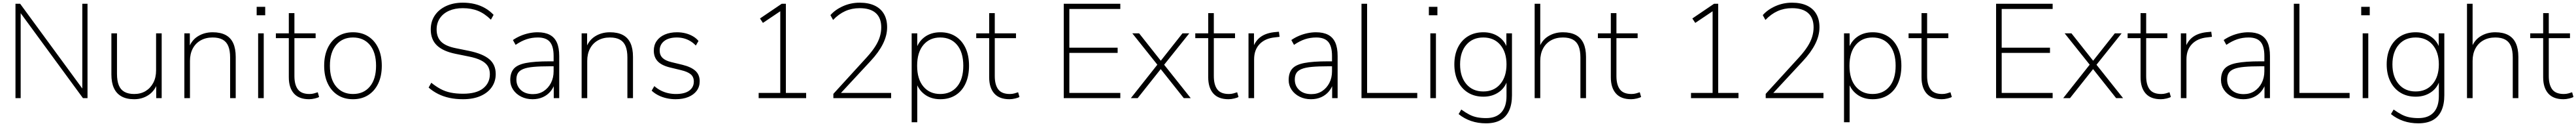

<svg xmlns="http://www.w3.org/2000/svg" viewBox="-20 -733 19311 941"><path d="M96 0V-705H131L619 -42H597V-705H636V0H602L114 -663H135V0Z M986 8Q929 8 891 -13Q853 -34 834 -75Q815 -116 815 -177V-484H857V-181Q857 -130 870.5 -96.5Q884 -63 913 -47Q942 -31 986 -31Q1035 -31 1071.5 -53Q1108 -75 1129 -114.5Q1150 -154 1150 -207V-484H1192V0H1151V-121H1163Q1144 -58 1096 -25Q1048 8 986 8Z M1362 0V-484H1403V-366H1392Q1412 -429 1461 -460.5Q1510 -492 1574 -492Q1632 -492 1670.5 -472Q1709 -452 1728 -411Q1747 -370 1747 -308V0H1705V-304Q1705 -355 1691.5 -388Q1678 -421 1649 -437Q1620 -453 1574 -453Q1523 -453 1484.5 -431.5Q1446 -410 1425 -370.5Q1404 -331 1404 -278V0Z M1904 -619V-682H1968V-619ZM1915 0V-484H1957V0Z M2297 8Q2221 8 2183 -35Q2145 -78 2145 -156V-448H2048V-484H2145V-635H2187V-484H2346V-448H2187V-165Q2187 -100 2213 -65.5Q2239 -31 2300 -31Q2318 -31 2334.5 -35.5Q2351 -40 2362 -44L2372 -9Q2363 -3 2340 2.5Q2317 8 2297 8Z M2626 8Q2560 8 2511.5 -23Q2463 -54 2436.5 -110Q2410 -166 2410 -242Q2410 -318 2436.5 -374Q2463 -430 2511.5 -461Q2560 -492 2626 -492Q2692 -492 2740.5 -461Q2789 -430 2815.5 -374Q2842 -318 2842 -242Q2842 -166 2815.5 -110Q2789 -54 2740.5 -23Q2692 8 2626 8ZM2626 -31Q2706 -31 2752.5 -86.5Q2799 -142 2799 -242Q2799 -342 2752.5 -397.5Q2706 -453 2626 -453Q2547 -453 2500 -397.5Q2453 -342 2453 -242Q2453 -142 2500 -86.5Q2547 -31 2626 -31Z M3451 8Q3396 8 3349.5 -2Q3303 -12 3264 -31.5Q3225 -51 3193 -79L3213 -115Q3248 -87 3282.5 -68.5Q3317 -50 3358 -41.5Q3399 -33 3451 -33Q3551 -33 3601.5 -73Q3652 -113 3652 -179Q3652 -215 3636 -240Q3620 -265 3585 -282.5Q3550 -300 3494 -311L3395 -331Q3301 -350 3255 -394Q3209 -438 3209 -513Q3209 -573 3239.5 -618Q3270 -663 3324.5 -688Q3379 -713 3449 -713Q3497 -713 3538.5 -703Q3580 -693 3616 -672.5Q3652 -652 3680 -622L3660 -586Q3613 -632 3563 -652Q3513 -672 3449 -672Q3390 -672 3346 -652.5Q3302 -633 3277.5 -597Q3253 -561 3253 -513Q3253 -455 3287 -421.5Q3321 -388 3397 -373L3496 -353Q3598 -332 3647 -291.5Q3696 -251 3696 -180Q3696 -125 3666.5 -82.5Q3637 -40 3582 -16Q3527 8 3451 8Z M3972 8Q3925 8 3887 -11Q3849 -30 3827 -62.5Q3805 -95 3805 -135Q3805 -189 3831.5 -219.5Q3858 -250 3922.5 -262.5Q3987 -275 4100 -275H4141V-238H4102Q4028 -238 3979 -233.5Q3930 -229 3902 -217.5Q3874 -206 3862.5 -187Q3851 -168 3851 -139Q3851 -91 3884.5 -60.5Q3918 -30 3975 -30Q4021 -30 4055.5 -52.5Q4090 -75 4110 -113.5Q4130 -152 4130 -201V-315Q4130 -387 4102 -420Q4074 -453 4012 -453Q3967 -453 3927.5 -440Q3888 -427 3845 -398L3825 -434Q3851 -452 3881.5 -465Q3912 -478 3945 -485Q3978 -492 4010 -492Q4065 -492 4101 -473Q4137 -454 4154.5 -415Q4172 -376 4172 -315V0H4131V-121H4142Q4132 -81 4108 -52Q4084 -23 4049.5 -7.5Q4015 8 3972 8Z M4340 0V-484H4381V-366H4370Q4390 -429 4439 -460.5Q4488 -492 4552 -492Q4610 -492 4648.5 -472Q4687 -452 4706 -411Q4725 -370 4725 -308V0H4683V-304Q4683 -355 4669.5 -388Q4656 -421 4627 -437Q4598 -453 4552 -453Q4501 -453 4462.5 -431.5Q4424 -410 4403 -370.5Q4382 -331 4382 -278V0Z M5044 8Q5010 8 4976.5 0.5Q4943 -7 4914.5 -21.5Q4886 -36 4865 -56L4885 -90Q4909 -69 4935.5 -56Q4962 -43 4990 -37Q5018 -31 5047 -31Q5112 -31 5146.5 -56Q5181 -81 5181 -124Q5181 -158 5158.5 -177.5Q5136 -197 5086 -209L5003 -229Q4940 -244 4910.5 -275Q4881 -306 4881 -355Q4881 -396 4902.5 -427Q4924 -458 4963.5 -475Q5003 -492 5055 -492Q5088 -492 5118 -484.5Q5148 -477 5173.5 -462.5Q5199 -448 5216 -427L5196 -393Q5177 -413 5154 -426.5Q5131 -440 5106 -446.5Q5081 -453 5054 -453Q4993 -453 4959 -426.5Q4925 -400 4925 -356Q4925 -322 4946 -301Q4967 -280 5013 -269L5096 -249Q5161 -233 5193 -204Q5225 -175 5225 -126Q5225 -85 5202.5 -55Q5180 -25 5139.5 -8.5Q5099 8 5044 8Z M5667 0V-39H5829V-667H5856L5699 -562L5677 -595L5840 -705H5871V-39H6023V0Z M6227 0V-32L6480 -308Q6517 -349 6540.5 -385.5Q6564 -422 6575 -457.5Q6586 -493 6586 -529Q6586 -599 6545 -635.5Q6504 -672 6424 -672Q6365 -672 6316 -650Q6267 -628 6225 -584L6205 -620Q6241 -661 6299.5 -687Q6358 -713 6424 -713Q6490 -713 6536 -691.5Q6582 -670 6606 -629Q6630 -588 6630 -530Q6630 -498 6622 -467Q6614 -436 6598.5 -405Q6583 -374 6559.5 -341.5Q6536 -309 6504 -275L6270 -24V-39H6660V0Z M6814 180V-484H6856V-358H6845Q6862 -420 6910.5 -456Q6959 -492 7029 -492Q7095 -492 7143 -461.5Q7191 -431 7217.5 -375Q7244 -319 7244 -242Q7244 -166 7218 -109.5Q7192 -53 7143.5 -22.5Q7095 8 7029 8Q6959 8 6910.5 -28.5Q6862 -65 6845 -126H6856V180ZM7028 -31Q7108 -31 7154.5 -86.5Q7201 -142 7201 -242Q7201 -342 7154.5 -397.5Q7108 -453 7028 -453Q6949 -453 6902 -397.5Q6855 -342 6855 -242Q6855 -142 6902 -86.5Q6949 -31 7028 -31Z M7547 8Q7471 8 7433 -35Q7395 -78 7395 -156V-448H7298V-484H7395V-635H7437V-484H7596V-448H7437V-165Q7437 -100 7463 -65.5Q7489 -31 7550 -31Q7568 -31 7584.5 -35.5Q7601 -40 7612 -44L7622 -9Q7613 -3 7590 2.5Q7567 8 7547 8Z M7954 0V-705H8378V-666H7996V-377H8358V-338H7996V-39H8378V0Z M8457 0 8666 -263V-237L8468 -484H8519L8689 -270H8674L8844 -484H8895L8699 -240V-259L8906 0H8854L8673 -227H8689L8508 0Z M9189 8Q9113 8 9075 -35Q9037 -78 9037 -156V-448H8940V-484H9037V-635H9079V-484H9238V-448H9079V-165Q9079 -100 9105 -65.5Q9131 -31 9192 -31Q9210 -31 9226.5 -35.5Q9243 -40 9254 -44L9264 -9Q9255 -3 9232 2.5Q9209 8 9189 8Z M9339 0V-484H9380V-371H9370Q9390 -430 9433 -459.5Q9476 -489 9546 -494L9567 -496L9572 -458L9538 -454Q9464 -447 9422.5 -404Q9381 -361 9381 -290V0Z M9807 8Q9760 8 9722 -11Q9684 -30 9662 -62.5Q9640 -95 9640 -135Q9640 -189 9666.5 -219.5Q9693 -250 9757.5 -262.5Q9822 -275 9935 -275H9976V-238H9937Q9863 -238 9814 -233.5Q9765 -229 9737 -217.5Q9709 -206 9697.5 -187Q9686 -168 9686 -139Q9686 -91 9719.5 -60.5Q9753 -30 9810 -30Q9856 -30 9890.5 -52.5Q9925 -75 9945 -113.5Q9965 -152 9965 -201V-315Q9965 -387 9937 -420Q9909 -453 9847 -453Q9802 -453 9762.5 -440Q9723 -427 9680 -398L9660 -434Q9686 -452 9716.5 -465Q9747 -478 9780 -485Q9813 -492 9845 -492Q9900 -492 9936 -473Q9972 -454 9989.5 -415Q10007 -376 10007 -315V0H9966V-121H9977Q9967 -81 9943 -52Q9919 -23 9884.5 -7.5Q9850 8 9807 8Z M10186 0V-705H10228V-39H10604V0Z M10691 -619V-682H10755V-619ZM10702 0V-484H10744V0Z M11119 188Q11059 188 11007.5 170.5Q10956 153 10914 119L10934 85Q10966 108 10994 122.5Q11022 137 11052.5 143Q11083 149 11120 149Q11195 149 11234 106.5Q11273 64 11273 -15V-148H11283Q11269 -84 11219 -47.5Q11169 -11 11100 -11Q11033 -11 10984 -41.5Q10935 -72 10908.5 -126.5Q10882 -181 10882 -252Q10882 -324 10908.5 -378Q10935 -432 10984 -462Q11033 -492 11100 -492Q11169 -492 11219 -455.5Q11269 -419 11283 -355H11272V-484H11314V-22Q11314 47 11292 94Q11270 141 11227 164.5Q11184 188 11119 188ZM11099 -50Q11179 -50 11226 -105Q11273 -160 11273 -252Q11273 -344 11226 -398.5Q11179 -453 11099 -453Q11019 -453 10972 -398.5Q10925 -344 10925 -252Q10925 -160 10972 -105Q11019 -50 11099 -50Z M11484 0V-705H11526V-366H11514Q11534 -429 11583 -460.5Q11632 -492 11696 -492Q11754 -492 11792.5 -471.5Q11831 -451 11850 -410Q11869 -369 11869 -308V0H11827V-304Q11827 -355 11813.5 -388Q11800 -421 11771 -437Q11742 -453 11696 -453Q11645 -453 11606.5 -431.5Q11568 -410 11547 -370.5Q11526 -331 11526 -278V0Z M12207 8Q12131 8 12093 -35Q12055 -78 12055 -156V-448H11958V-484H12055V-635H12097V-484H12256V-448H12097V-165Q12097 -100 12123 -65.5Q12149 -31 12210 -31Q12228 -31 12244.5 -35.5Q12261 -40 12272 -44L12282 -9Q12273 -3 12250 2.5Q12227 8 12207 8Z M12656 0V-39H12818V-667H12845L12688 -562L12666 -595L12829 -705H12860V-39H13012V0Z M13216 0V-32L13469 -308Q13506 -349 13529.5 -385.5Q13553 -422 13564 -457.5Q13575 -493 13575 -529Q13575 -599 13534 -635.5Q13493 -672 13413 -672Q13354 -672 13305 -650Q13256 -628 13214 -584L13194 -620Q13230 -661 13288.5 -687Q13347 -713 13413 -713Q13479 -713 13525 -691.5Q13571 -670 13595 -629Q13619 -588 13619 -530Q13619 -498 13611 -467Q13603 -436 13587.5 -405Q13572 -374 13548.5 -341.5Q13525 -309 13493 -275L13259 -24V-39H13649V0Z M13803 180V-484H13845V-358H13834Q13851 -420 13899.5 -456Q13948 -492 14018 -492Q14084 -492 14132 -461.5Q14180 -431 14206.5 -375Q14233 -319 14233 -242Q14233 -166 14207 -109.5Q14181 -53 14132.5 -22.5Q14084 8 14018 8Q13948 8 13899.5 -28.5Q13851 -65 13834 -126H13845V180ZM14017 -31Q14097 -31 14143.5 -86.5Q14190 -142 14190 -242Q14190 -342 14143.5 -397.5Q14097 -453 14017 -453Q13938 -453 13891 -397.5Q13844 -342 13844 -242Q13844 -142 13891 -86.5Q13938 -31 14017 -31Z M14536 8Q14460 8 14422 -35Q14384 -78 14384 -156V-448H14287V-484H14384V-635H14426V-484H14585V-448H14426V-165Q14426 -100 14452 -65.5Q14478 -31 14539 -31Q14557 -31 14573.5 -35.5Q14590 -40 14601 -44L14611 -9Q14602 -3 14579 2.5Q14556 8 14536 8Z M14943 0V-705H15367V-666H14985V-377H15347V-338H14985V-39H15367V0Z M15446 0 15655 -263V-237L15457 -484H15508L15678 -270H15663L15833 -484H15884L15688 -240V-259L15895 0H15843L15662 -227H15678L15497 0Z M16178 8Q16102 8 16064 -35Q16026 -78 16026 -156V-448H15929V-484H16026V-635H16068V-484H16227V-448H16068V-165Q16068 -100 16094 -65.5Q16120 -31 16181 -31Q16199 -31 16215.5 -35.5Q16232 -40 16243 -44L16253 -9Q16244 -3 16221 2.5Q16198 8 16178 8Z M16328 0V-484H16369V-371H16359Q16379 -430 16422 -459.5Q16465 -489 16535 -494L16556 -496L16561 -458L16527 -454Q16453 -447 16411.5 -404Q16370 -361 16370 -290V0Z M16796 8Q16749 8 16711 -11Q16673 -30 16651 -62.5Q16629 -95 16629 -135Q16629 -189 16655.5 -219.5Q16682 -250 16746.5 -262.5Q16811 -275 16924 -275H16965V-238H16926Q16852 -238 16803 -233.5Q16754 -229 16726 -217.5Q16698 -206 16686.5 -187Q16675 -168 16675 -139Q16675 -91 16708.5 -60.5Q16742 -30 16799 -30Q16845 -30 16879.5 -52.5Q16914 -75 16934 -113.5Q16954 -152 16954 -201V-315Q16954 -387 16926 -420Q16898 -453 16836 -453Q16791 -453 16751.5 -440Q16712 -427 16669 -398L16649 -434Q16675 -452 16705.5 -465Q16736 -478 16769 -485Q16802 -492 16834 -492Q16889 -492 16925 -473Q16961 -454 16978.5 -415Q16996 -376 16996 -315V0H16955V-121H16966Q16956 -81 16932 -52Q16908 -23 16873.5 -7.5Q16839 8 16796 8Z M17175 0V-705H17217V-39H17593V0Z M17680 -619V-682H17744V-619ZM17691 0V-484H17733V0Z M18108 188Q18048 188 17996.5 170.5Q17945 153 17903 119L17923 85Q17955 108 17983 122.5Q18011 137 18041.5 143Q18072 149 18109 149Q18184 149 18223 106.5Q18262 64 18262 -15V-148H18272Q18258 -84 18208 -47.5Q18158 -11 18089 -11Q18022 -11 17973 -41.5Q17924 -72 17897.5 -126.5Q17871 -181 17871 -252Q17871 -324 17897.5 -378Q17924 -432 17973 -462Q18022 -492 18089 -492Q18158 -492 18208 -455.5Q18258 -419 18272 -355H18261V-484H18303V-22Q18303 47 18281 94Q18259 141 18216 164.5Q18173 188 18108 188ZM18088 -50Q18168 -50 18215 -105Q18262 -160 18262 -252Q18262 -344 18215 -398.5Q18168 -453 18088 -453Q18008 -453 17961 -398.5Q17914 -344 17914 -252Q17914 -160 17961 -105Q18008 -50 18088 -50Z M18473 0V-705H18515V-366H18503Q18523 -429 18572 -460.5Q18621 -492 18685 -492Q18743 -492 18781.5 -471.5Q18820 -451 18839 -410Q18858 -369 18858 -308V0H18816V-304Q18816 -355 18802.5 -388Q18789 -421 18760 -437Q18731 -453 18685 -453Q18634 -453 18595.5 -431.5Q18557 -410 18536 -370.5Q18515 -331 18515 -278V0Z M19196 8Q19120 8 19082 -35Q19044 -78 19044 -156V-448H18947V-484H19044V-635H19086V-484H19245V-448H19086V-165Q19086 -100 19112 -65.5Q19138 -31 19199 -31Q19217 -31 19233.5 -35.5Q19250 -40 19261 -44L19271 -9Q19262 -3 19239 2.5Q19216 8 19196 8Z"/></svg>

Font: Nunito Sans 12pt ExtraLight 12pt ExtraLight
Style: Regular
Weight: 250
Version: Version 3.101;gftools[0.9.27]